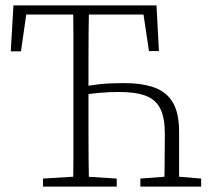

<svg xmlns="http://www.w3.org/2000/svg" viewBox="-20 -694 798 714"><path d="M20 -503 30 -674H562L571 -504H534L509 -671L536 -640H56L82 -671L58 -503ZM251 0Q253 -51 253 -102Q253 -153 253 -205Q253 -257 253 -309V-365Q253 -417 253 -468.5Q253 -520 253 -571.5Q253 -623 251 -674H311Q310 -623 309.5 -571.5Q309 -520 309 -468Q309 -416 309 -363V-309Q309 -258 309 -206Q309 -154 309.5 -102.5Q310 -51 311 0ZM591 0Q592 -33 592 -66.5Q592 -100 592.5 -133.5Q593 -167 593 -197Q593 -255 576.5 -289Q560 -323 523 -337.5Q486 -352 422 -352Q383 -352 347.5 -348.5Q312 -345 283 -340V-370Q314 -377 351.5 -381Q389 -385 441 -385Q508 -385 554 -368.5Q600 -352 623 -312.5Q646 -273 646 -204V0ZM140 0V-30L272 -38H289L414 -30V0ZM502 0V-30L608 -38H631L728 -30V0Z"/></svg>

Font: Source Serif 4 18pt Light
Style: Regular
Weight: 300
Designer: Frank Grießhammer
Foundry: Adobe Systems Incorporated
Version: Version 4.004;hotconv 1.0.116;makeotfexe 2.5.65601